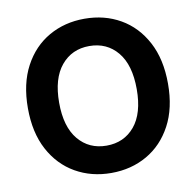

<svg xmlns="http://www.w3.org/2000/svg" viewBox="-82 -821 935 916"><g transform="rotate(-10 385.5 -363.5)"><path d="M385.3 9.8Q289.1 9.8 212.2 -34.2Q135.3 -78.1 90.6 -161.6Q45.9 -245.1 45.9 -363.3Q45.9 -481.9 90.6 -565.7Q135.3 -649.4 212.2 -693.4Q289.1 -737.3 385.3 -737.3Q481.9 -737.3 558.6 -693.4Q635.3 -649.4 679.9 -565.7Q724.6 -481.9 724.6 -363.3Q724.6 -244.6 679.9 -161.4Q635.3 -78.1 558.6 -34.2Q481.9 9.8 385.3 9.8ZM385.3 -122.6Q470.2 -122.6 521.7 -184.3Q573.2 -246.1 573.2 -363.3Q573.2 -481 521.7 -543Q470.2 -605 385.3 -605Q300.8 -605 249 -542.7Q197.3 -480.5 197.3 -363.3Q197.3 -246.6 249 -184.6Q300.8 -122.6 385.3 -122.6Z"/></g></svg>

Font: Inter
Style: Bold
Weight: 700
Designer: Rasmus Andersson
Foundry: rsms
Version: Version 4.001;git-9221beed3